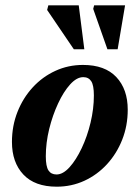

<svg xmlns="http://www.w3.org/2000/svg" viewBox="-20 -690 526 723"><path d="M292.5 -445.5Q375 -445.5 418 -399.8Q461 -354 461 -277Q461 -216.5 440.2 -164Q419.5 -111.5 382.8 -71.5Q346 -31.5 297.5 -9.2Q249 13 193.5 13Q111 13 68 -32.8Q25 -78.5 25 -155.5Q25 -216 45.8 -268.5Q66.5 -321 103.2 -361Q140 -401 188.5 -423.2Q237 -445.5 292.5 -445.5ZM193 -33Q217 -33 241.8 -60.2Q266.5 -87.5 287.5 -131.8Q308.5 -176 321 -228.2Q333.5 -280.5 333.5 -330.5Q333.5 -369 323.5 -384.2Q313.5 -399.5 293.5 -399.5Q269 -399.5 244.2 -372.2Q219.5 -345 198.8 -300.5Q178 -256 165.2 -204Q152.5 -152 152.5 -101.5Q152.5 -63.5 162.5 -48.2Q172.5 -33 193 -33ZM297.5 -504.5H258L157.5 -652.5L162 -670H276.5ZM423 -504.5H384.5L331 -656.5L334.5 -670H451Z"/></svg>

Font: Newsreader 16pt
Style: Bold Italic
Weight: 700
Italic angle: -17°
Designer: Hugues Gentile
Foundry: Production Type
Version: Version 1.003; ttfautohint (v1.8.3)